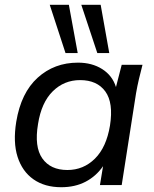

<svg xmlns="http://www.w3.org/2000/svg" viewBox="-20 -774 645 803"><path d="M236 9Q167 9 120 -24Q73 -57 53.5 -118Q34 -179 48 -265Q68 -386 137.5 -449Q207 -512 306 -512Q365 -512 407.5 -485Q450 -458 465 -410L489 -503H576Q568 -473 561 -443Q554 -413 549 -384L489 0H398L411 -79Q382 -37 338 -14Q294 9 236 9ZM262 -63Q329 -63 377 -110.5Q425 -158 440 -249Q455 -344 420.5 -391.5Q386 -439 315 -439Q248 -439 200.5 -392Q153 -345 139 -255Q123 -160 157 -111.5Q191 -63 262 -63ZM387 -552 320 -754H401L437 -552ZM254 -552 188 -754H268L305 -552Z"/></svg>

Font: Mulish Medium
Style: Italic
Weight: 500
Italic angle: -9°
Designer: Vernon Adams
Foundry: Vernon Adams
Version: Version 3.603; ttfautohint (v1.8.3)